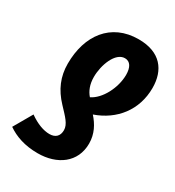

<svg xmlns="http://www.w3.org/2000/svg" viewBox="-185 -878 912 998"><g transform="rotate(30 271.0 -379.0)"><path d="M341 -646C373 -646 389 -618 389 -574C389 -496 343 -407 284 -379C263 -403 249 -436 249 -481C249 -553 284 -646 341 -646ZM354 -767C187 -767 97 -642 97 -473C97 -396 124 -332 180 -273C223 -227 253 -199 253 -163C253 -128 233 -108 197 -108C162 -108 120 -123 75 -155L11 -44C57 -12 116 9 194 9C311 9 401 -55 401 -168C401 -226 376 -271 342 -309C463 -351 542 -451 542 -583C542 -690 485 -767 354 -767Z"/></g></svg>

Font: Noto Sans Display SemiCondensed Extra
Style: Italic
Weight: 800
Width: 4
Italic angle: -12°
Designer: Monotype Design Team
Foundry: Monotype Imaging Inc.
Version: Version 1.900